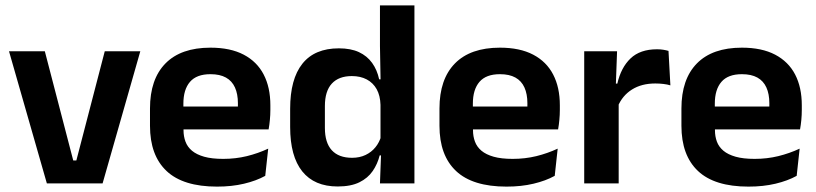

<svg xmlns="http://www.w3.org/2000/svg" viewBox="-20 -681 3032 713"><path d="M263.5 -85 369 -490.5H501L361 0H154L13.5 -490.5H146.5L252 -85Z M786 12Q660 12 598.5 -46Q537 -104 537 -214V-278Q537 -387 594.5 -445.5Q652 -504 761.5 -504Q835.5 -504 885 -478Q934.5 -452 959.2 -404.2Q984 -356.5 984 -290V-272.5Q984 -254.5 982.2 -235.8Q980.5 -217 977.5 -200.5H861.5Q863 -228 863.2 -252.8Q863.5 -277.5 863.5 -297.5Q863.5 -332 852.5 -356.2Q841.5 -380.5 819 -393Q796.5 -405.5 761.5 -405.5Q710 -405.5 685.5 -377Q661 -348.5 661 -296V-250.5L661.5 -236V-197.5Q661.5 -174.5 668.8 -155Q676 -135.5 693 -121.2Q710 -107 738.2 -99Q766.5 -91 809 -91Q855 -91 896.8 -101.2Q938.5 -111.5 976 -129L965 -28Q931.5 -9.5 886.2 1.2Q841 12 786 12ZM605 -200.5V-285.5H951.5V-200.5Z M1234 11.5Q1147.5 11.5 1102.5 -44.5Q1057.5 -100.5 1057.5 -209.5V-277Q1057.5 -387.5 1103 -444.5Q1148.5 -501.5 1238.5 -501.5Q1282.5 -501.5 1312.8 -487.5Q1343 -473.5 1361.8 -447.5Q1380.5 -421.5 1388 -386.5H1425.5L1393 -291.5Q1392 -326 1378.8 -349.8Q1365.5 -373.5 1342 -386Q1318.5 -398.5 1286.5 -398.5Q1238 -398.5 1212.2 -370.5Q1186.5 -342.5 1186.5 -287V-206Q1186.5 -151 1212.2 -123Q1238 -95 1287.5 -95Q1315.5 -95 1337.5 -105.5Q1359.5 -116 1374.2 -134.2Q1389 -152.5 1395.5 -175.5L1426 -104H1390Q1382 -72 1364 -45.8Q1346 -19.5 1314.5 -4Q1283 11.5 1234 11.5ZM1391 0 1395.5 -120 1393 -148.5V-349L1393.5 -369.5L1391 -510V-661H1519V0Z M1861 12Q1735 12 1673.5 -46Q1612 -104 1612 -214V-278Q1612 -387 1669.5 -445.5Q1727 -504 1836.5 -504Q1910.5 -504 1960 -478Q2009.5 -452 2034.2 -404.2Q2059 -356.5 2059 -290V-272.5Q2059 -254.5 2057.2 -235.8Q2055.5 -217 2052.5 -200.5H1936.5Q1938 -228 1938.2 -252.8Q1938.5 -277.5 1938.5 -297.5Q1938.5 -332 1927.5 -356.2Q1916.5 -380.5 1894 -393Q1871.5 -405.5 1836.5 -405.5Q1785 -405.5 1760.5 -377Q1736 -348.5 1736 -296V-250.5L1736.5 -236V-197.5Q1736.5 -174.5 1743.8 -155Q1751 -135.5 1768 -121.2Q1785 -107 1813.2 -99Q1841.5 -91 1884 -91Q1930 -91 1971.8 -101.2Q2013.5 -111.5 2051 -129L2040 -28Q2006.5 -9.5 1961.2 1.2Q1916 12 1861 12ZM1680 -200.5V-285.5H2026.5V-200.5Z M2274 -285 2241.5 -370.5H2272.5Q2286 -430 2321.5 -464Q2357 -498 2420 -498Q2433 -498 2443.5 -496.2Q2454 -494.5 2462.5 -492L2469.5 -364Q2458.5 -367.5 2444 -369.2Q2429.5 -371 2413.5 -371Q2362.5 -371 2326.8 -348.5Q2291 -326 2274 -285ZM2149.5 0V-490.5H2271.5L2266 -340L2277.5 -335.5V0Z M2759.5 12Q2633.5 12 2572 -46Q2510.5 -104 2510.5 -214V-278Q2510.5 -387 2568 -445.5Q2625.5 -504 2735 -504Q2809 -504 2858.5 -478Q2908 -452 2932.8 -404.2Q2957.5 -356.5 2957.5 -290V-272.5Q2957.5 -254.5 2955.8 -235.8Q2954 -217 2951 -200.5H2835Q2836.5 -228 2836.8 -252.8Q2837 -277.5 2837 -297.5Q2837 -332 2826 -356.2Q2815 -380.5 2792.5 -393Q2770 -405.5 2735 -405.5Q2683.5 -405.5 2659 -377Q2634.5 -348.5 2634.5 -296V-250.5L2635 -236V-197.5Q2635 -174.5 2642.2 -155Q2649.5 -135.5 2666.5 -121.2Q2683.5 -107 2711.8 -99Q2740 -91 2782.5 -91Q2828.5 -91 2870.2 -101.2Q2912 -111.5 2949.5 -129L2938.5 -28Q2905 -9.5 2859.8 1.2Q2814.5 12 2759.5 12ZM2578.5 -200.5V-285.5H2925V-200.5Z"/></svg>

Font: Anek Telugu Medium SemiBold
Style: Regular
Weight: 600
Version: Version 1.003